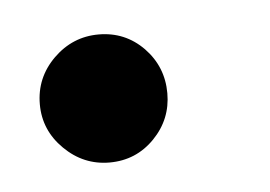

<svg xmlns="http://www.w3.org/2000/svg" viewBox="-27 -140 253 180"><g transform="rotate(-5 100.0 -50.0)"><path d="M10 -50Q10 -75 28 -92.8Q46 -110.5 70.5 -110.5Q95.5 -110.5 112.8 -92.8Q130 -75 130 -50Q130 -25.5 112.8 -7.8Q95.5 10 70.5 10Q46 10 28 -7.8Q10 -25.5 10 -50Z"/></g></svg>

Font: Bodoni* 72pt
Style: Italic
Weight: 400
Italic angle: -13°
Version: Version 2.3